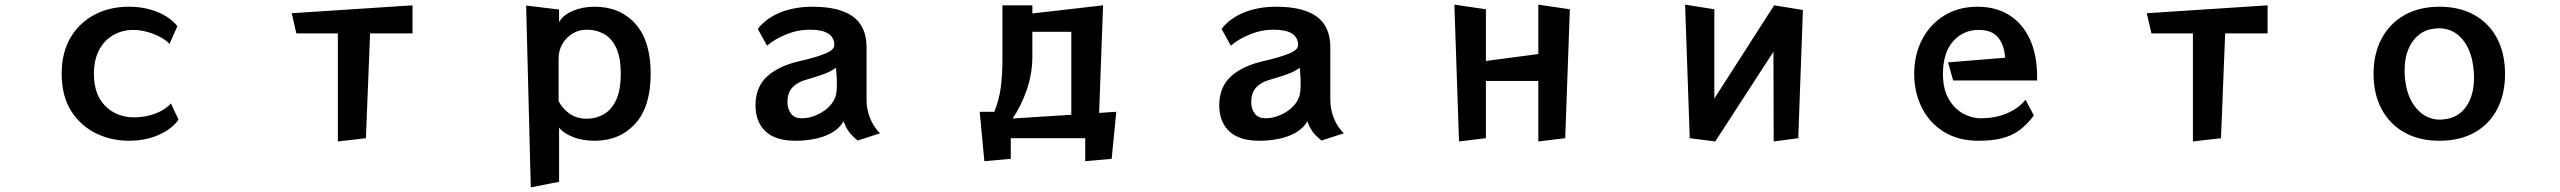

<svg xmlns="http://www.w3.org/2000/svg" viewBox="-20 -596 11040 828"><path d="M750 -80Q722 -40 665 -14.5Q608 11 536 11Q459 11 393 -21.5Q327 -54 286.5 -118Q246 -182 246 -278Q246 -369 284 -433.5Q322 -498 387.5 -532.5Q453 -567 536 -567Q603 -567 658.5 -544.5Q714 -522 745 -483L711 -407Q686 -433 641 -450Q596 -467 555 -467Q508 -467 469 -445Q430 -423 407.5 -380.5Q385 -338 385 -278Q385 -188 434 -139Q483 -90 558 -90Q607 -90 649.5 -106Q692 -122 717 -150Z M1437 14V-452H1258L1238 -539L1759 -573V-452H1576L1558 0Z M2269 212 2249 -572 2391 -555V-501Q2409 -532 2451 -549.5Q2493 -567 2544 -567Q2654 -567 2720 -493.5Q2786 -420 2786 -278Q2786 -135 2719 -62Q2652 11 2545 11Q2490 11 2449 -6Q2408 -23 2391 -46V188ZM2389 -160Q2405 -128 2436 -106Q2467 -84 2511 -84Q2549 -84 2582.5 -102.5Q2616 -121 2636.5 -163.5Q2657 -206 2657 -278Q2657 -349 2637 -390.5Q2617 -432 2584 -450Q2551 -468 2510 -468Q2477 -468 2449.5 -451.5Q2422 -435 2405.5 -407Q2389 -379 2389 -343Z M3679 10Q3654 -10 3640.5 -28.5Q3627 -47 3618 -73Q3600 -42 3567 -23.5Q3534 -5 3493.5 3Q3453 11 3411 11Q3326 11 3283 -28Q3240 -67 3238 -137V-141Q3238 -221 3289 -267Q3340 -313 3431 -333Q3493 -347 3535.5 -363.5Q3578 -380 3578 -401Q3578 -468 3473 -468Q3420 -468 3370 -447.5Q3320 -427 3288 -399L3248 -471Q3283 -517 3344.5 -542Q3406 -567 3484 -567Q3600 -567 3658.5 -524.5Q3717 -482 3717 -391V-164Q3717 -125 3732 -87Q3747 -49 3775 -21ZM3376 -151Q3377 -124 3392 -105Q3407 -86 3437 -86Q3481 -86 3523 -111Q3565 -136 3581 -174Q3586 -185 3587.5 -201.5Q3589 -218 3589 -236Q3589 -262 3587 -283Q3585 -304 3585 -304Q3563 -287 3528.5 -275Q3494 -263 3456 -252Q3419 -242 3397.5 -219Q3376 -196 3376 -158Z M4660 99V0H4339V89L4225 99L4205 -114H4268Q4289 -166 4296 -220Q4303 -274 4303 -346V-573H4432V-538L4737 -573L4720 -109L4794 -114L4774 89ZM4600 -459H4432V-352Q4432 -280 4408.5 -210.5Q4385 -141 4347 -85L4600 -101Z M5679 10Q5654 -10 5640.5 -28.5Q5627 -47 5618 -73Q5600 -42 5567 -23.5Q5534 -5 5493.5 3Q5453 11 5411 11Q5326 11 5283 -28Q5240 -67 5238 -137V-141Q5238 -221 5289 -267Q5340 -313 5431 -333Q5493 -347 5535.5 -363.5Q5578 -380 5578 -401Q5578 -468 5473 -468Q5420 -468 5370 -447.5Q5320 -427 5288 -399L5248 -471Q5283 -517 5344.5 -542Q5406 -567 5484 -567Q5600 -567 5658.5 -524.5Q5717 -482 5717 -391V-164Q5717 -125 5732 -87Q5747 -49 5775 -21ZM5376 -151Q5377 -124 5392 -105Q5407 -86 5437 -86Q5481 -86 5523 -111Q5565 -136 5581 -174Q5586 -185 5587.5 -201.5Q5589 -218 5589 -236Q5589 -262 5587 -283Q5585 -304 5585 -304Q5563 -287 5528.5 -275Q5494 -263 5456 -252Q5419 -242 5397.5 -219Q5376 -196 5376 -158Z M6614 14V-247H6388V0L6272 14L6252 -576L6388 -556V-333L6614 -363V-576L6750 -556L6730 0Z M7629 14 7628 -373 7377 14 7267 0 7247 -576 7373 -556V-171L7631 -573L7755 -553L7735 0Z M8751 -98Q8722 -59 8689.5 -35Q8657 -11 8615 0Q8573 11 8512 11Q8425 11 8363 -27.5Q8301 -66 8268 -131.5Q8235 -197 8235 -278Q8235 -360 8269 -425.5Q8303 -491 8364.5 -529Q8426 -567 8508 -567Q8588 -567 8645.5 -530.5Q8703 -494 8734 -426.5Q8765 -359 8765 -266V-249H8403L8381 -327L8627 -347Q8624 -400 8597.5 -433.5Q8571 -467 8513 -467Q8446 -467 8402.5 -417.5Q8359 -368 8359 -277Q8359 -212 8383.5 -169.5Q8408 -127 8445.5 -106.5Q8483 -86 8521 -86Q8585 -86 8635.5 -107.5Q8686 -129 8715 -166Z M9437 14V-452H9258L9238 -539L9759 -573V-452H9576L9558 0Z M10500 11Q10413 11 10349.5 -24.5Q10286 -60 10251 -125Q10216 -190 10216 -277Q10216 -365 10251 -430Q10286 -495 10349.5 -531Q10413 -567 10500 -567Q10588 -567 10651.5 -531Q10715 -495 10749 -430Q10783 -365 10783 -277Q10783 -190 10749 -125Q10715 -60 10651.5 -24.5Q10588 11 10500 11ZM10516 -81Q10579 -86 10614 -134.5Q10649 -183 10649 -259Q10649 -267 10649 -274.5Q10649 -282 10648 -290Q10641 -376 10600.5 -425Q10560 -474 10498 -474Q10494 -474 10491 -473.5Q10488 -473 10484 -473Q10423 -469 10386.5 -420Q10350 -371 10350 -294Q10350 -287 10350 -279.5Q10350 -272 10351 -264Q10358 -179 10400 -129.5Q10442 -80 10503 -80Q10506 -80 10509.5 -80.5Q10513 -81 10516 -81Z"/></svg>

Font: RocknRoll One
Style: Regular
Weight: 400
Designer: Fontworks Inc.
Foundry: Fontworks Inc.
Version: Version 1.100